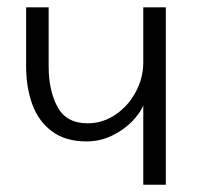

<svg xmlns="http://www.w3.org/2000/svg" viewBox="-20 -508 561 528"><path d="M374 -217.8Q365.2 -196.8 343 -173.8Q320.8 -150.9 288.1 -135Q255.4 -119.1 217.8 -119.1Q160.2 -119.1 123 -146.7Q85.9 -174.3 68.8 -221.2Q51.8 -268.1 51.8 -327.1V-487.8H113.8V-324.2Q113.8 -259.8 137.9 -214.4Q162.1 -168.9 221.2 -168.9Q262.2 -168.9 297.4 -192.6Q332.5 -216.3 353.3 -255.1Q374 -293.9 374 -335.9V-487.8H436V0H374Z"/></svg>

Font: Acari Sans Light
Style: Regular
Weight: 300
Designer: Alfredo Marco Pradil and Stefan Peev
Foundry: Hanken Design Co.
Version: Version 1.045;January 11, 2019;FontCreator 11.5.0.2425 64-bi